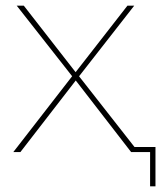

<svg xmlns="http://www.w3.org/2000/svg" viewBox="-20 -537 569 678"><path d="M27 0 238 -272 237 -265 39 -517H64L251 -277H243L430 -517H454L254 -261L255 -273L469 0H443L245 -256H250L52 0ZM510 121V-8L518 0H443V-18H529V121Z"/></svg>

Font: Montserrat Alternates Thin
Style: Regular
Weight: 100
Designer: Julieta Ulanovsky
Foundry: Julieta Ulanovsky
Version: Version 9.000